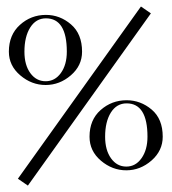

<svg xmlns="http://www.w3.org/2000/svg" viewBox="-20 -494 540 602"><path d="M7.8 -332Q7.8 -384.8 42.5 -416Q77.1 -447.3 124 -447.3Q168 -447.3 202.6 -417.5Q237.3 -387.7 237.3 -332Q237.3 -288.1 202.1 -257.8Q167 -227.5 123 -227.5Q79.1 -227.5 43.5 -257.8Q7.8 -288.1 7.8 -332ZM124 -436.5Q92.8 -436.5 74.7 -407.7Q56.6 -378.9 56.6 -332Q56.6 -290 75.2 -264.6Q93.8 -239.3 123 -239.3Q152.3 -239.3 170.9 -265.1Q189.5 -291 189.5 -332Q189.5 -436.5 124 -436.5ZM260.7 -65.4Q260.7 -118.2 295.4 -148.9Q330.1 -179.7 377 -179.7Q420.9 -179.7 455.6 -150.4Q490.2 -121.1 490.2 -65.4Q490.2 -21.5 455.1 9.3Q419.9 40 376 40Q332 40 296.4 9.8Q260.7 -20.5 260.7 -65.4ZM377 -169.9Q345.7 -169.9 327.6 -141.1Q309.6 -112.3 309.6 -65.4Q309.6 -23.4 328.1 2.4Q346.7 28.3 376 28.3Q405.3 28.3 423.8 2Q442.4 -24.4 442.4 -65.4Q442.4 -169.9 377 -169.9ZM421.9 -473.6 453.1 -452.1 67.4 87.9 36.1 66.4Z"/></svg>

Font: Bentham
Style: Regular
Weight: 400
Version: Version 002.002